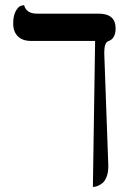

<svg xmlns="http://www.w3.org/2000/svg" viewBox="-20 -570 515 759"><path d="M392.1 -360.8 408.2 85.9Q408.2 112.8 400.6 130.9Q393.1 148.9 381.6 156.5Q370.1 164.1 362.1 166.5Q354 168.9 347.2 168.9L356 -408.2H103Q68.8 -408.2 50.5 -426.5Q32.2 -444.8 32.2 -476.8Q32.2 -508.8 42.7 -526.9Q53.2 -544.9 64 -547.4L75.2 -549.8Q84 -515.6 127 -516.1H369.1Q437 -516.1 437 -458Q437 -417 408.2 -407.2Q392.1 -401.9 392.1 -360.8Z"/></svg>

Font: Linux Libertine Display
Style: Regular
Weight: 400
Designer: Philipp H. Poll
Foundry: Philipp H. Poll
Version: Version 5.0.9